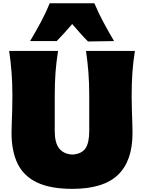

<svg xmlns="http://www.w3.org/2000/svg" viewBox="-20 -1150 890 1187"><path d="M427.7 17.6Q291.5 17.6 208.7 -22Q126 -61.5 88.6 -138.7Q51.3 -215.8 51.3 -329.1Q51.3 -350.6 52.7 -387.2Q54.2 -423.8 55.4 -468Q56.6 -512.2 56.6 -555.2Q56.6 -638.2 51.5 -702.6Q46.4 -767.1 36.6 -835H338.9Q328.1 -767.1 323.2 -702.6Q318.4 -638.2 318.4 -555.2V-340.3Q318.4 -267.1 345.5 -232.7Q372.6 -198.2 426.8 -194.3Q484.4 -198.2 508.1 -232.4Q531.7 -266.6 531.7 -340.3V-555.2Q531.7 -638.2 526.6 -702.6Q521.5 -767.1 511.7 -835H814Q803.2 -767.1 798.6 -702.6Q793.9 -638.2 793.9 -555.2Q793.9 -512.2 795.4 -467Q796.9 -421.9 798.1 -384.8Q799.3 -347.7 799.3 -328.1Q799.3 -154.8 709 -68.6Q618.7 17.6 427.7 17.6ZM523.9 -893.6Q498 -919.9 473.9 -947Q449.7 -974.1 426.3 -1001.5Q403.3 -974.6 379.6 -948.2Q356 -921.9 330.6 -896H166Q200.7 -954.1 232.4 -1013.2Q264.2 -1072.3 287.1 -1129.9H563.5Q587.4 -1072.3 619.1 -1013.2Q650.9 -954.1 685.1 -896Z"/></svg>

Font: Pinar-FD Black
Style: Regular
Weight: 900
Designer: Amin Abedi
Version: Version 3.000